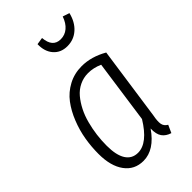

<svg xmlns="http://www.w3.org/2000/svg" viewBox="-236 -853 945 945"><g transform="rotate(-45 236.0 -381.0)"><path d="M310.1 -652.8Q264.6 -652.8 238 -683.6Q211.4 -714.4 212.9 -764.2L250 -770Q255.9 -700.2 311 -700.2Q340.3 -700.2 362.5 -719Q384.8 -737.8 397 -772.9L432.1 -761.2Q419.9 -710.9 387.5 -681.9Q355 -652.8 310.1 -652.8ZM290 -534.2Q356.4 -534.2 422.9 -496.1L368.2 -113.8Q361.3 -78.6 364.5 -59.3Q367.7 -40 387.2 -28.8L369.1 11.2Q340.3 2.4 325.9 -18.1Q311.5 -38.6 313 -77.1Q252 11.2 175.8 11.2Q113.8 11.2 78.4 -37.1Q43 -85.4 43 -169.9Q43 -219.7 51.3 -269Q59.6 -318.4 78.9 -366.7Q98.1 -415 126 -451.9Q153.8 -488.8 196.3 -511.5Q238.8 -534.2 290 -534.2ZM288.1 -487.8Q255.9 -487.8 227.8 -474.1Q199.7 -460.4 179.7 -436.5Q159.7 -412.6 144 -381.8Q128.4 -351.1 118.9 -314.9Q109.4 -278.8 104.7 -242.4Q100.1 -206.1 100.1 -169.9Q100.1 -104 121.8 -70.1Q143.6 -36.1 185.1 -36.1Q252.4 -36.1 315.9 -140.1L362.8 -471.2Q325.2 -487.8 288.1 -487.8Z"/></g></svg>

Font: Fira Sans Compressed Light
Style: Italic
Weight: 300
Width: 3
Italic angle: -8°
Designer: Carrois Corporate & Edenspiekermann AG
Foundry: Carrois Corporate GbR & Edenspiekermann AG
Version: Version 4.203;PS 004.203;hotconv 1.0.88;makeotf.lib2.5.64775